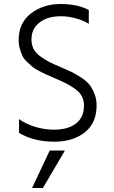

<svg xmlns="http://www.w3.org/2000/svg" viewBox="-20 -700 567 958"><path d="M423 -650C385.7 -670 339 -680 283 -680C224.3 -680 174.7 -664.2 134 -632.5C93.3 -600.8 73 -556.7 73 -500C73 -484.7 75 -470.2 79 -456.5C83 -442.8 87.3 -431 92 -421C96.7 -411 104.3 -401 115 -391C125.7 -381 134.5 -373 141.5 -367C148.5 -361 159.7 -354 175 -346C190.3 -338 201.7 -332.3 209 -329C216.3 -325.7 229 -320.2 247 -312.5C265 -304.8 276.7 -299.7 282 -297C320 -280.3 349 -262.8 369 -244.5C389 -226.2 399 -202.3 399 -173C399 -134.3 385.8 -104.7 359.5 -84C333.2 -63.3 296.3 -53 249 -53C216.3 -53 184.2 -58 152.5 -68C120.8 -78 95 -90.7 75 -106V-37C123.7 -7.7 182.7 7 252 7C313.3 7 363.7 -8.5 403 -39.5C442.3 -70.5 462 -115.3 462 -174C462 -196 458.2 -216.2 450.5 -234.5C442.8 -252.8 434.2 -267.8 424.5 -279.5C414.8 -291.2 400.7 -303 382 -315C363.3 -327 348 -335.8 336 -341.5C324 -347.2 306.3 -355 283 -365C257.7 -375.7 238.8 -384.2 226.5 -390.5C214.2 -396.8 199.7 -405.8 183 -417.5C166.3 -429.2 154.5 -442 147.5 -456C140.5 -470 137 -486 137 -504C137 -538.7 150.3 -566.5 177 -587.5C203.7 -608.5 239.3 -619 284 -619C308.7 -619 334 -615.3 360 -608C386 -600.7 407 -591.7 423 -581ZM140 238H194L304 51H228Z"/></svg>

Font: Hind Light
Style: Regular
Weight: 300
Designer: Manushi Parikh, Satya Rajpurohit
Foundry: Indian Type Foundry
Version: Version 1.201;PS 1.0;hotconv 1.0.78;makeotf.lib2.5.61930; tt